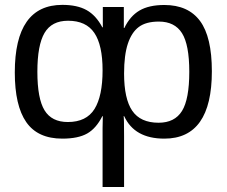

<svg xmlns="http://www.w3.org/2000/svg" viewBox="-20 -557 927 785"><path d="M846.2 -265.6Q846.2 9.8 651.9 9.8Q529.8 9.8 487.8 -82H485.4Q487.3 -78.1 487.3 1V207.5H399.4V-32.7L400.4 -82H398.4Q373 -31.7 336.2 -11Q299.3 9.8 234.9 9.8Q134.3 9.8 87.4 -57.6Q40.5 -125 40.5 -260.7Q40.5 -537.1 234.9 -537.1Q295.9 -537.1 334.2 -515.6Q372.6 -494.1 398.4 -445.3H400.4V-528.3H486.3V-442.4H488.3Q511.7 -491.2 550.3 -513.9Q588.9 -536.6 651.9 -536.6Q749.5 -536.6 797.9 -471.2Q846.2 -405.8 846.2 -265.6ZM753.9 -263.7Q753.9 -374 724.1 -421.4Q694.3 -468.8 629.4 -468.8Q577.1 -468.8 547.6 -446.8Q518.1 -424.8 502.7 -378.2Q487.3 -331.5 487.3 -256.8Q487.3 -152.8 520.8 -104Q554.2 -55.2 628.4 -55.2Q694.3 -55.2 724.1 -103.3Q753.9 -151.4 753.9 -263.7ZM399.4 -269.5Q399.4 -372.6 365.7 -422.4Q332 -472.2 258.3 -472.2Q191.4 -472.2 162.1 -422.4Q132.8 -372.6 132.8 -263.7Q132.8 -153.8 162.1 -106Q191.4 -58.1 257.3 -58.1Q333 -58.1 366.2 -111.1Q399.4 -164.1 399.4 -269.5Z"/></svg>

Font: Liberation Sans
Style: Regular
Weight: 400
Designer: Steve Matteson
Foundry: Ascender Corporation
Version: Version 2.00.1